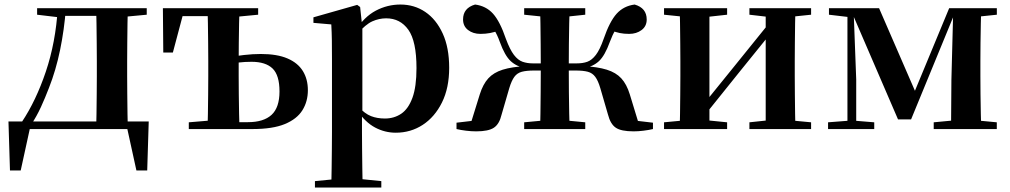

<svg xmlns="http://www.w3.org/2000/svg" viewBox="-20 -572 4476 851"><path d="M563.1 0H95.3L115.5 -16.4L71.8 183.5H24.2L17.5 -33.6H639.2L632.5 183.5H584.6L540.5 -17.9ZM405.4 0Q407.2 -25.5 407.7 -67.4Q408.2 -109.4 408.7 -154.7Q409.2 -200 409.2 -234.8V-301.2Q409.2 -335.7 408.7 -381Q408.2 -426.4 407.7 -468.7Q407.2 -511 405.4 -535.7H546.6Q545.6 -511 545.1 -468.7Q544.6 -426.4 544.1 -381Q543.6 -335.7 543.6 -301.2V-234.8Q543.6 -200 544.1 -154.7Q544.6 -109.4 545.1 -67.4Q545.6 -25.5 546.6 0ZM144.5 -506.8V-535.7H246.5V-495.5H239.4ZM480 -495.5V-535.7H630.4V-506.8L510 -495.5ZM76.9 -31.5Q139.7 -125.6 183.2 -254.7Q226.7 -383.7 236.1 -535.7H272.1Q264.9 -440.9 246.4 -350.8Q227.9 -260.8 196.9 -182.2Q180 -138.1 161.2 -97.1Q142.3 -56.1 119.3 -21.6V-8.9ZM246.5 -501.8V-535.7H481.3V-501.8Z M970.6 0V-30.5H1078.5Q1148.3 -30.5 1183.6 -62.9Q1218.8 -95.4 1218.8 -166.5Q1218.8 -238.7 1188.1 -268.4Q1157.3 -298.1 1094.9 -298.1Q1064.5 -298.1 1038.2 -294.9Q1011.8 -291.8 985.8 -285.8V-316.8Q1023.6 -324 1061.9 -328.3Q1100.3 -332.7 1136.2 -332.7Q1208.4 -332.7 1254.3 -312.9Q1300.2 -293.2 1322.4 -257.1Q1344.6 -221 1344.6 -172.1Q1344.6 -122.3 1320.4 -83.4Q1296.2 -44.5 1242.6 -22.2Q1188.9 0 1098.4 0ZM899.9 0Q900.9 -25.5 901.5 -67.4Q902.1 -109.4 902.6 -154.7Q903.1 -200 903.1 -234.8V-301.2Q903.1 -335.7 902.6 -381Q902.1 -426.4 901.5 -468.7Q900.9 -511 899.9 -535.7H1041.6Q1040.6 -511 1039.7 -468.7Q1038.9 -426.4 1038.4 -381Q1037.9 -335.7 1037.9 -301.2V-234.8Q1037.9 -200 1038.4 -154.7Q1038.9 -109.4 1039.7 -67.4Q1040.6 -25.5 1041.6 0ZM703.7 -339.1 702 -535.7H972.1V-500.4H733.5L798.1 -534.2L746.2 -339.1ZM816.8 0V-29.9L939.5 -40.2H970.6V0ZM972.1 -495.5V-535.7H1124.2V-506.8L1006.5 -495.5Z M1375.9 259.3V230.8L1485 220.1H1564.4L1670.1 230.8V259.3ZM1448.4 259.3Q1449.4 217.3 1449.9 174.2Q1450.4 131 1450.9 89.9Q1451.4 48.8 1451.4 13.8V-308.7Q1451.4 -358.5 1450.9 -393Q1450.4 -427.5 1448.4 -463.8L1369.2 -470.7V-495.2L1563.2 -550.4L1576.2 -540.9L1584.8 -460.8L1586.1 -455V-75.6L1584.4 -63V13Q1584.4 47.8 1584.9 89.3Q1585.4 130.8 1585.9 174Q1586.4 217.3 1587.4 259.3ZM1734.1 16.2Q1686 16.2 1642.7 -6.7Q1599.4 -29.6 1563.3 -82.3H1551.1L1569.6 -97.8Q1597.5 -67.8 1624.5 -57.3Q1651.6 -46.7 1686.1 -46.7Q1726.7 -46.7 1758.3 -67.9Q1789.8 -89.1 1807.9 -138.2Q1826 -187.4 1826 -270.1Q1826 -389.4 1789.9 -440.1Q1753.8 -490.8 1691.6 -490.8Q1660.3 -490.8 1630.4 -477.5Q1600.5 -464.2 1563 -421.1L1548.1 -437.5H1556.5Q1594.3 -497.6 1645.7 -524.8Q1697.1 -551.9 1754.6 -551.9Q1816.4 -551.9 1864.9 -519.1Q1913.5 -486.2 1942.2 -423.5Q1970.9 -360.9 1970.9 -271.4Q1970.9 -182.3 1939 -117.9Q1907.1 -53.5 1853.7 -18.6Q1800.3 16.2 1734.1 16.2Z M2003.4 0V-28.2L2155 -46L2062.5 -11.8L2106.6 -153.9Q2120.7 -198.8 2144.3 -224.7Q2167.9 -250.5 2208.1 -263.1Q2248.4 -275.7 2312.9 -279.4L2310.4 -269.4Q2270.2 -276.7 2243.8 -300.9Q2217.4 -325.1 2195.1 -386.8Q2183.7 -418.5 2171.6 -437.1Q2159.5 -455.6 2138.3 -479.7L2191.6 -436.9Q2171.9 -429.3 2152 -425.6Q2132.2 -421.8 2109.4 -421.8Q2076.9 -421.8 2054.6 -438.9Q2032.4 -456 2032.4 -485.9Q2032.4 -536.4 2085.7 -551.9Q2134.2 -545.7 2165.2 -511.4Q2196.1 -477.1 2222.5 -399.3Q2240.1 -352 2257.9 -328.7Q2275.7 -305.4 2296.3 -298.2Q2316.9 -291.1 2341 -291.1H2439V-259.4H2347.1Q2313.7 -259.4 2292.9 -253.9Q2272.2 -248.4 2259.8 -231.5Q2247.4 -214.7 2237.3 -181.4L2203.2 -64.1Q2193.4 -22.2 2169.1 -6Q2144.8 10.2 2090.7 10.2Q2068.7 10.2 2045.5 7.3Q2022.4 4.5 2003.4 0ZM2874.1 0Q2855.2 4.5 2832 7.3Q2808.8 10.2 2788.3 10.2Q2733.1 10.2 2709.3 -6Q2685.5 -22.2 2674.8 -64.1L2640.7 -181.4Q2630.9 -214.7 2618.3 -231.5Q2605.8 -248.4 2585.5 -253.9Q2565.3 -259.4 2531.1 -259.4H2439V-291.1H2537.2Q2563 -291.1 2583.1 -298.2Q2603.2 -305.4 2621.1 -328.7Q2638.9 -352 2655.4 -399.3Q2682.2 -477.1 2713.3 -511.4Q2744.5 -545.7 2793 -551.9Q2846.4 -536.4 2846.4 -485.6Q2846.4 -455.7 2823.7 -438.8Q2801.1 -421.8 2768.5 -421.8Q2745.1 -421.8 2727.2 -425.6Q2709.2 -429.3 2689.9 -436.9L2739.7 -479.7Q2718.5 -455.6 2706.7 -437.1Q2695 -418.5 2683.2 -386.8Q2660.9 -325.1 2634.6 -300.9Q2608.3 -276.7 2567.6 -269.4L2564.3 -279.4Q2628.9 -275.7 2669.5 -263.1Q2710.1 -250.5 2733.8 -224.7Q2757.6 -198.8 2771.4 -153.9L2814.8 -11.8L2722.5 -46L2874.1 -28.2ZM2373.2 0Q2374.9 -25.5 2375.4 -68.8Q2375.9 -112.1 2376.4 -163.8Q2376.9 -215.5 2376.9 -265.4V-283.9Q2376.9 -327.5 2376.4 -376.1Q2375.9 -424.6 2375.4 -467.8Q2374.9 -511 2373.2 -535.7H2504.8Q2503.8 -511 2502.9 -467.8Q2502 -424.6 2501.5 -376.1Q2501 -327.5 2501 -283.9V-265.4Q2501 -215.5 2501.5 -163.8Q2502 -112.1 2502.9 -68.8Q2503.8 -25.5 2504.8 0ZM2303.3 0V-29.9L2412.5 -40.2H2467.5L2574 -29.9V0ZM2303.3 -506.8V-535.7H2574V-506.8L2467.5 -495.5H2412.5Z M2923.2 0V-29.9L3032 -40.2H3100.4L3202.8 -29.9V0ZM3301.6 0V-29.9L3398.5 -40.2H3466.3L3575 -29.9V0ZM2991.9 0Q2993.6 -25.5 2994.1 -67.4Q2994.6 -109.4 2995.1 -154.7Q2995.6 -200 2995.6 -234.8V-301.2Q2995.6 -335.7 2995.1 -381Q2994.6 -426.4 2994.1 -468.7Q2993.6 -511 2991.9 -535.7H3124.4V0ZM3095.7 -51.6 3047.4 -77.8H3072.4L3231.6 -274.4L3402 -485.4L3449.7 -460.9H3425.5L3261.2 -257.7ZM3373.8 0V-535.7H3505.6Q3504.6 -511 3504.1 -468.7Q3503.6 -426.4 3503.1 -381Q3502.6 -335.7 3502.6 -301.2V-234.8Q3502.6 -200 3503.1 -154.7Q3503.6 -109.4 3504.1 -67.4Q3504.6 -25.5 3505.6 0ZM2923.2 -506.8V-535.7H3202.8V-506.8L3100.7 -495.5H3033ZM3301.6 -506.8V-535.7H3575V-506.8L3466.5 -495.5H3398.8Z M3960.3 -42.8 3758.5 -510.6H3748.7V-535.7H3876.3L4046.1 -144.6H4024.9L4187 -535.7H4220.2V-512.1H4211.2L4018.2 -42.8ZM4195.3 0 4196.9 -217.9 4205.2 -535.7H4329.1Q4328.1 -511 4327.3 -468.7Q4326.4 -426.4 4325.9 -381Q4325.4 -335.7 4325.4 -301.2V-234.8Q4325.4 -200 4325.9 -154.7Q4326.4 -109.4 4327.3 -67.4Q4328.1 -25.5 4329.1 0ZM3650.2 0V-29.9L3745.9 -37.3H3764.5L3854.9 -29.9V0ZM4118.5 0V-29.9L4227.3 -40.2H4289.6L4398.1 -29.9V0ZM3654.2 -506.8V-535.7H3760.8V-495.5H3749.5ZM3736.1 0V-535.7H3763.1L3775 -219.6V0ZM4257.6 -495.5V-535.7H4398.3V-506.8L4289.9 -495.5Z"/></svg>

Font: Noto Serif HK
Style: Regular
Weight: 200
Designer: Ryoko NISHIZUKA 西塚涼子 (kana & ideographs); Frank Grießhammer (Latin, Greek & Cyrillic); Wenlong ZHANG 张文龙 (bopomofo); San
Foundry: Adobe
Version: Version 2.001;hotconv 1.1.0;makeotfexe 2.6.0